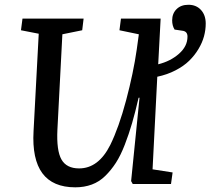

<svg xmlns="http://www.w3.org/2000/svg" viewBox="-20 -779 891 813"><path d="M649.9 -506.8Q701.7 -519.5 737.8 -551.3Q773.9 -583 773.9 -624Q773.9 -646.5 752 -648.9L719.2 -653.8Q709 -670.4 709 -692.9Q709 -721.7 727.5 -740.2Q746.1 -758.8 777.8 -758.8Q811 -758.8 831.1 -736.8Q851.1 -714.8 851.1 -679.2Q851.1 -652.3 843.8 -625.2Q836.4 -598.1 820.3 -571.3Q804.2 -544.4 781 -521.7Q757.8 -499 722.9 -481Q688 -462.9 646 -454.1L626 -62L710.9 -48.8L704.1 0H542L535.2 -12.2L570.8 -365.2H566.9Q552.7 -303.7 539.3 -257.6Q525.9 -211.4 508.3 -166Q490.7 -120.6 470.7 -89.6Q450.7 -58.6 425.5 -33.9Q400.4 -9.3 368.7 2.4Q336.9 14.2 298.8 14.2Q108.4 14.2 122.1 -224.1L144 -636.2L68.8 -650.9L75.2 -700.2H334L328.1 -650.9L244.1 -633.8L223.1 -230Q218.8 -141.6 240.2 -103.8Q261.7 -65.9 314.9 -65.9Q397 -65.9 446.8 -165Q483.4 -239.3 514.2 -355Q544.9 -470.7 559.1 -569.8L567.9 -633.8L485.8 -650.9L492.2 -700.2H660.2Z"/></svg>

Font: Literata Book Medium
Style: Italic
Weight: 500
Italic angle: -3°
Designer: Latin by Veronika Burian and Jose Scaglione. Greek by Irene Vlachou. Cyrillic by Vera Evstafieva
Foundry: TypeTogether
Version: Version 1.003;PS 001.003;hotconv 1.0.88;makeotf.lib2.5.64775